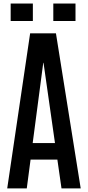

<svg xmlns="http://www.w3.org/2000/svg" viewBox="-20 -1044 487 1064"><path d="M20 0 147 -859.4H290L427.2 0H320.8L297.9 -159.7H149.4L128.4 0ZM161.1 -251H284.7L221.2 -695.8H219.7ZM275.4 -927.7V-1024.4H398.4V-927.7ZM39.1 -927.7V-1024.4H162.1V-927.7Z"/></svg>

Font: Antonio SemiBold
Style: Regular
Weight: 600
Designer: Vernon Adams
Foundry: Vernon Adams
Version: Version 1.002